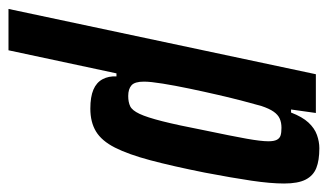

<svg xmlns="http://www.w3.org/2000/svg" viewBox="-232 -382 754 441"><g transform="rotate(90 144.5 -161.0)"><path d="M-56 196 94 -510H183L175 -453H182Q192 -479 205 -493Q218 -507 233.5 -512.5Q249 -518 264 -518Q292 -518 309.5 -511Q327 -504 336 -486.5Q345 -469 345 -437Q345 -406 338.5 -362Q332 -318 320 -255Q305 -180 291.5 -129.5Q278 -79 262.5 -48.5Q247 -18 225.5 -5Q204 8 173 8Q146 8 129.5 1Q113 -6 105.5 -20Q98 -34 99 -52H92L39 196ZM144 -79Q158 -79 167.5 -83.5Q177 -88 185 -105Q193 -122 202 -157.5Q211 -193 223 -255Q236 -317 242 -350.5Q248 -384 248 -401Q248 -414 244.5 -420.5Q241 -427 234.5 -429Q228 -431 217 -431Q205 -431 196 -427Q187 -423 180 -413Q173 -403 167 -385Q163 -371 156 -344.5Q149 -318 141.5 -285.5Q134 -253 127 -219.5Q120 -186 115.5 -158Q111 -130 111 -115Q111 -94 119.5 -86.5Q128 -79 144 -79Z"/></g></svg>

Font: Saira UltraCondensed
Style: Bold Italic
Weight: 700
Width: 1
Italic angle: -12°
Designer: Hector Gatti with collaboration of the Omnibus-Type team
Foundry: Omnibus-Type
Version: Version 1.101